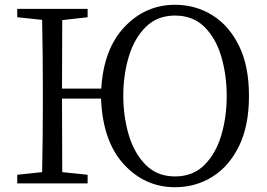

<svg xmlns="http://www.w3.org/2000/svg" viewBox="-20 -766 1115 802"><path d="M711 -29Q786 -29 834 -77Q882 -125 904.5 -201.5Q927 -278 927 -365Q927 -452 904.5 -529Q882 -606 834 -653.5Q786 -701 711 -701Q637 -701 589 -653.5Q541 -606 518 -529.5Q495 -453 495 -367Q495 -279 518 -202Q541 -125 589 -77Q637 -29 711 -29ZM239 -396H403Q413 -562 500.5 -654Q588 -746 711 -746Q797 -746 867 -702.5Q937 -659 978.5 -574.5Q1020 -490 1020 -365Q1020 -241 978.5 -156Q937 -71 867 -27.5Q797 16 711 16Q585 16 497 -80Q409 -176 402 -354H239Q239 -180 240 -47L346 -36V0H52V-36L156 -47Q159 -190 159 -337V-392Q159 -538 156 -683L52 -694V-729H346V-694L240 -682Q239 -543 239 -396Z"/></svg>

Font: Han-Nom Khai
Style: Regular
Weight: 400
Version: Version 1.200;June 22, 2023;FontCreator 14.0.0.2814 64-bit